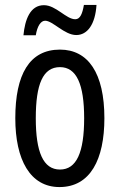

<svg xmlns="http://www.w3.org/2000/svg" viewBox="-20 -748 485 778"><path d="M75 -605H125C131 -642 145 -664 163 -664C194 -664 241 -606 289 -606C334 -606 366 -649 371 -728H320C314 -693 305 -670 285 -670C248 -670 207 -727 158 -727C102 -727 81 -668 75 -605ZM403 -269C403 -452 337 -547 223 -547C99 -547 42 -446 42 -269C42 -101 102 10 221 10C346 10 403 -102 403 -269ZM125 -269C125 -407 154 -476 223 -476C290 -476 321 -407 321 -269C321 -130 290 -61 223 -61C155 -61 125 -132 125 -269Z"/></svg>

Font: Noto Sans Sinhala ExtraCondensed
Style: Regular
Weight: 400
Width: 2
Designer: Jelle Bosma - Monotype Design Team
Foundry: Monotype Imaging Inc.
Version: Version 2.006